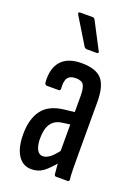

<svg xmlns="http://www.w3.org/2000/svg" viewBox="-136 -755 596 821"><g transform="rotate(20 162.5 -344.5)"><path d="M225 0Q218 0 217 -9Q215 -27 213 -54Q211 -81 211 -100L206 -107V-358Q206 -396 197 -410.5Q188 -425 161 -425Q135 -425 124.5 -410Q114 -395 117 -361Q117 -352 109 -352H56Q46 -352 45 -364Q40 -426 70 -460Q100 -494 163 -494Q227 -494 254.5 -464Q282 -434 282 -359V-121Q282 -81 282.5 -53Q283 -25 285 -11Q286 0 279 0ZM114 6Q75 6 53 -28Q31 -62 31 -124Q31 -192 61 -233Q91 -274 160 -282L214 -288V-232L171 -226Q138 -222 121.5 -198.5Q105 -175 105 -131Q105 -99 114.5 -81Q124 -63 141 -63Q157 -63 174 -76Q191 -89 217 -125L221 -65Q190 -27 167.5 -10.5Q145 6 114 6ZM163 -557Q155 -557 150 -564L77 -684Q74 -689 75.5 -692Q77 -695 81 -695H139Q146 -695 150 -688L213 -567Q216 -562 214.5 -559.5Q213 -557 208 -557Z"/></g></svg>

Font: Sofia Sans Extra Condensed Medium
Style: Regular
Weight: 500
Version: Version 4.100